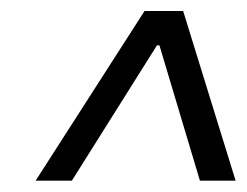

<svg xmlns="http://www.w3.org/2000/svg" viewBox="-20 -724 446 347"><path d="M44.4 -397.5 241.2 -704.1H311L405.8 -397.5H341.3L268.1 -642.1H263.7L109.9 -397.5Z"/></svg>

Font: Inter Display Light
Style: Italic
Weight: 300
Italic angle: -9.39999°
Designer: Rasmus Andersson
Foundry: rsms
Version: Version 4.000;git-a52131595